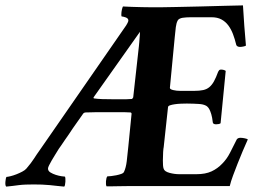

<svg xmlns="http://www.w3.org/2000/svg" viewBox="-85 -688 973 712"><path d="M510 -661Q495 -661 477.5 -661Q460 -661 441.5 -661.5Q423 -662 404.5 -662.5Q386 -663 371 -664Q369 -661 367 -652Q365 -643 365 -635Q365 -633 365 -631Q365 -629 366 -627Q371 -627 381 -623.5Q391 -620 391 -612Q391 -608 387 -601Q383 -594 383 -594L65 -135Q50 -114 40.5 -99Q31 -84 13 -63Q8 -57 -2.5 -51.5Q-13 -46 -24.5 -41.5Q-36 -37 -46.5 -34.5Q-57 -32 -61 -32Q-64 -27 -65 -13.5Q-66 0 -62 4Q-50 3 -38.5 1.5Q-27 0 -15 -1.5Q-3 -3 10.5 -3.5Q24 -4 40 -4Q55 -4 70.5 -3.5Q86 -3 100 -1.5Q114 0 127.5 1.5Q141 3 153 4Q155 3 156 -2.5Q157 -8 157.5 -14Q158 -20 157.5 -25.5Q157 -31 156 -33Q153 -33 143 -34.5Q133 -36 122 -39.5Q111 -43 102 -48.5Q93 -54 93 -63Q93 -67 97 -75Q101 -83 107 -93.5Q113 -104 120 -115Q127 -126 133 -136Q137 -141 142.5 -149.5Q148 -158 155 -168Q162 -178 170 -189.5Q178 -201 185 -212Q203 -237 223 -266Q224 -268 227 -269.5Q230 -271 232 -271Q244 -271 254 -271.5Q264 -272 273.5 -272Q283 -272 294 -272Q305 -272 319 -272H354Q359 -272 364 -272Q369 -272 375 -272Q381 -272 387 -271.5Q393 -271 399 -271Q401 -271 401.5 -269.5Q402 -268 403 -267L391 -146Q388 -114 385 -90Q382 -66 375 -51Q373 -46 364.5 -43Q356 -40 346 -38Q336 -36 327 -35Q318 -34 313 -34Q309 -29 308 -16Q307 -3 310 3Q315 3 326.5 3Q338 3 355.5 2.5Q373 2 394 2Q415 2 439 2Q463 2 510 2Q557 2 607.5 2Q658 2 702.5 2Q747 2 767 2Q771 -15 779 -36.5Q787 -58 796 -81Q805 -104 815 -127.5Q825 -151 834 -171Q832 -173 823 -175Q814 -177 807 -177Q802 -177 798.5 -175.5Q795 -174 793 -171Q780 -145 768 -121.5Q756 -98 739 -81Q722 -63 699.5 -52.5Q677 -42 643 -42H580Q562 -42 543.5 -47Q525 -52 522 -62Q520 -67 519.5 -75.5Q519 -84 519 -93Q519 -110 520 -124.5Q521 -139 522 -142L538 -290Q538 -295 545.5 -297.5Q553 -300 563.5 -301.5Q574 -303 586 -303.5Q598 -304 608 -304Q621 -304 632 -303.5Q643 -303 652 -302.5Q661 -302 667 -300.5Q673 -299 677 -297Q680 -296 684 -292.5Q688 -289 691.5 -282.5Q695 -276 698.5 -264.5Q702 -253 704 -235Q704 -231 707.5 -229Q711 -227 716 -227Q721 -227 726 -228Q731 -229 733 -231L752 -425Q750 -427 745 -428.5Q740 -430 735 -430Q730 -430 728 -428Q726 -426 724 -422Q716 -400 708.5 -386.5Q701 -373 691.5 -365Q682 -357 668.5 -354Q655 -351 634 -351H584Q569 -351 557 -354Q545 -357 545 -362L563 -550Q565 -572 567 -587.5Q569 -603 574 -612Q576 -616 581 -618.5Q586 -621 592 -622Q598 -623 606 -623.5Q614 -624 622 -624H700Q721 -624 736 -616Q751 -608 761.5 -594Q772 -580 779 -561.5Q786 -543 791 -522Q792 -518 796 -516Q800 -514 805 -514Q810 -514 817.5 -515.5Q825 -517 827 -519Q824 -553 821 -591.5Q818 -630 816 -668Q795 -668 750.5 -666.5Q706 -665 657 -664Q608 -663 566.5 -662Q525 -661 510 -661ZM434 -570Q434 -564 433.5 -558Q433 -552 432.5 -545.5Q432 -539 431.5 -531.5Q431 -524 430 -516L409 -327Q408 -325 407 -324Q406 -323 405.5 -322Q405 -321 404 -321Q399 -321 394 -320.5Q389 -320 384.5 -320Q380 -320 375.5 -320Q371 -320 366 -320H328Q311 -320 294.5 -320.5Q278 -321 264 -323Q263 -323 262.5 -323.5Q262 -324 262 -325Q262 -326 262 -327Z"/></svg>

Font: Vermiglione
Style: Italic
Weight: 400
Italic angle: -11°
Version: Version 1.105